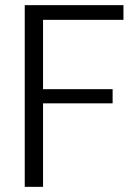

<svg xmlns="http://www.w3.org/2000/svg" viewBox="-20 -725 536 745"><path d="M147 0H76V-705H459V-648H147V-379H417V-324H147Z"/></svg>

Font: Ulagadi Sans Light
Style: Regular
Weight: 300
Designer: Ninad Kale (Devanagari), Jonny Pinhorn (Latin)
Foundry: Indian Type Foundry
Version: Version 3.01;March 29, 2020;FontCreator 12.0.0.2522 64-bit; 